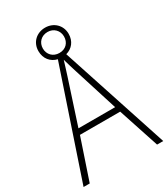

<svg xmlns="http://www.w3.org/2000/svg" viewBox="-214 -981 944 1079"><g transform="rotate(-30 258.5 -442.0)"><path d="M477 0H517L289 -695C330 -706 358 -740 358 -788C358 -844 315 -884 260 -884C205 -884 162 -845 162 -788C162 -738 192 -704 234 -694L0 0H40L129 -264H390ZM260 -720C218 -720 191 -750 191 -788C191 -827 219 -856 260 -856C299 -856 328 -827 328 -788C328 -748 301 -720 260 -720ZM288 -585 378 -300H140L233 -585C242 -614 252 -644 261 -675C270 -642 280 -611 288 -585Z"/></g></svg>

Font: Noto Sans Malayalam SemiCondensed ExtraLight
Style: Regular
Weight: 200
Width: 4
Designer: Jelle Bosma - Monotype Design Team
Foundry: Monotype Imaging Inc.
Version: Version 2.104